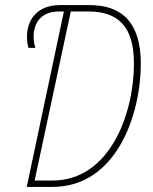

<svg xmlns="http://www.w3.org/2000/svg" viewBox="-20 -734 599 754"><path d="M85 0H186C438 0 533 -285 533 -484C533 -645 459 -714 332 -714H215C125 -714 86 -655 86 -590C86 -569 89 -556 92 -546H119C116 -556 112 -570 112 -590C112 -641 139 -689 212 -689H231ZM186 -25H116L258 -689H326C442 -689 506 -633 506 -484C506 -289 412 -25 186 -25Z"/></svg>

Font: Noto Sans Condensed Thin
Style: Italic
Weight: 100
Width: 3
Italic angle: -12°
Designer: Monotype Design Team
Foundry: Monotype Imaging Inc.
Version: Version 2.013